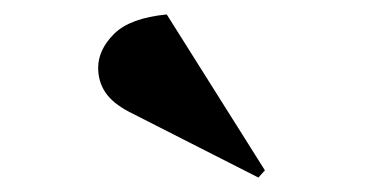

<svg xmlns="http://www.w3.org/2000/svg" viewBox="-20 -833 532 266"><path d="M347 -597 338 -587 159 -678Q136 -690 126 -705Q116 -720 116 -739Q116 -764 138 -786Q160 -808 211 -813Z"/></svg>

Font: Literata 72pt ExtraBold
Style: Italic
Weight: 800
Italic angle: -2°
Designer: Latin by Veronika Burian and Jose Scaglione. Greek by Irene Vlachou. Cyrillic by Vera Evstafieva
Foundry: TypeTogether
Version: Version 3.002